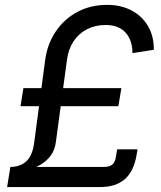

<svg xmlns="http://www.w3.org/2000/svg" viewBox="-20 -757 650 777"><path d="M18.6 -58.6 22 -81.5Q61 -81.5 86.2 -104Q111.3 -126.5 118.2 -178.7L162.6 -512.7Q171.4 -579.1 205.6 -629.6Q239.7 -680.2 293.2 -708.7Q346.7 -737.3 413.6 -737.3Q469.7 -737.3 512.5 -714.6Q555.2 -691.9 579.1 -651.1Q603 -610.4 602.5 -555.7L516.1 -542Q515.6 -595.7 487.5 -625.7Q459.5 -655.8 407.7 -655.8Q365.2 -655.8 332 -638.7Q298.8 -621.6 277.8 -590.1Q256.8 -558.6 251 -515.1L206.1 -182.1Q201.7 -149.4 185.3 -127.4Q168.9 -105.5 146.2 -91.8Q123.5 -78.1 99.1 -70.8Q74.7 -63.5 53.2 -61Q31.7 -58.6 18.6 -58.6ZM8.8 0 22 -81.5H401.4Q422.9 -81.5 434.3 -90.8Q445.8 -100.1 449.2 -122.6L454.1 -152.8H536.6L532.7 -129.9Q521.5 -63.5 484.9 -31.7Q448.2 0 384.8 0ZM63 -327.1 74.7 -400.4H471.2L459 -327.1Z"/></svg>

Font: Inter
Style: Italic
Weight: 400
Italic angle: -9.3988°
Designer: Rasmus Andersson
Foundry: rsms
Version: Version 4.001;git-66647c0bb